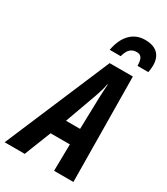

<svg xmlns="http://www.w3.org/2000/svg" viewBox="-289 -1039 988 1137"><g transform="rotate(30 205.0 -470.5)"><path d="M-62 0 242.2 -716.8H400.9L408.2 0H275.9L278.8 -182.1H147L75.2 0ZM189 -292H285.2L291 -508.8Q292 -533.2 293 -555.4Q293.9 -577.6 295.9 -601.1H293Q289.6 -579.1 283 -557.4Q276.4 -535.6 268.1 -511.2ZM203.1 -785.2Q216.8 -860.4 256.6 -900.9Q296.4 -941.4 356 -941.4Q397.5 -941.4 423.1 -927.7Q448.7 -914.1 460.4 -889.9Q472.2 -865.7 472.2 -834Q472.2 -823.2 470.9 -810.5Q469.7 -797.9 467.3 -785.2H393.1Q393.1 -806.6 389.2 -822Q385.3 -837.4 375.7 -845.7Q366.2 -854 349.1 -854Q322.8 -854 305.4 -838.4Q288.1 -822.8 278.3 -785.2Z"/></g></svg>

Font: Open Sans Condensed
Style: Italic
Weight: 400
Width: 3
Italic angle: -12°
Designer: Monotype Design Team
Foundry: Monotype Imaging Inc.
Version: Version 3.000